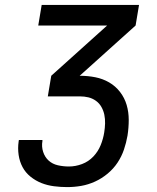

<svg xmlns="http://www.w3.org/2000/svg" viewBox="-20 -755 640 783"><path d="M254 8Q227 8 200 4.5Q173 1 149 -8.5Q125 -18 104.5 -34.5Q84 -51 72 -73.5Q60 -96 56 -123Q52 -150 56 -178L57 -184H153V-180Q149 -157 156 -135.5Q163 -114 178.5 -100Q194 -86 216 -81Q238 -76 261 -76Q288 -76 314.5 -86Q341 -96 360.5 -116.5Q380 -137 390.5 -163Q401 -189 405 -215Q408 -233 408.5 -251.5Q409 -270 405.5 -287Q402 -304 393.5 -319Q385 -334 371 -344Q357 -354 340.5 -358Q324 -362 305 -362H175L189 -446L417 -651H136L150 -735H547L533 -651L305 -446Q338 -446 368.5 -440Q399 -434 425 -419Q451 -404 469.5 -380Q488 -356 496.5 -327Q505 -298 505 -266Q505 -234 500 -202Q495 -173 485.5 -145Q476 -117 459.5 -92Q443 -67 419 -47Q395 -27 367.5 -14.5Q340 -2 311.5 3Q283 8 254 8Z"/></svg>

Font: Iosevka Aile Medium Oblique
Style: Regular
Weight: 500
Italic angle: -9°
Designer: Belleve Invis
Foundry: Belleve Invis
Version: Version 31.1.0; ttfautohint (v1.8.4)